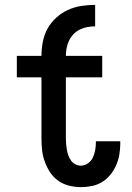

<svg xmlns="http://www.w3.org/2000/svg" viewBox="-20 -759 540 787"><path d="M312 8Q287 8 263 2Q239 -4 219 -18Q199 -32 185.5 -52.5Q172 -73 163.5 -96.5Q155 -120 152.5 -144Q150 -168 150 -193V-442H49V-530H150Q150 -559 155.5 -587.5Q161 -616 174.5 -641Q188 -666 210 -686Q232 -706 258 -718Q284 -730 312.5 -734.5Q341 -739 370 -739V-651Q354 -651 338 -648Q322 -645 307.5 -638Q293 -631 281.5 -619Q270 -607 263 -592.5Q256 -578 253 -562Q250 -546 250 -530H399V-442H250V-193Q250 -181 251 -169Q252 -157 254 -145.5Q256 -134 260 -122.5Q264 -111 271 -101Q278 -91 289 -85.5Q300 -80 312 -80Q327 -80 340.5 -89.5Q354 -99 360.5 -113Q367 -127 370 -143Q373 -159 373 -175Q373 -176 373 -177.5Q373 -179 373 -180H473Q473 -177 473 -174.5Q473 -172 473 -170Q473 -147 469 -124.5Q465 -102 456 -81.5Q447 -61 432.5 -43Q418 -25 398.5 -13Q379 -1 356.5 3.5Q334 8 312 8Z"/></svg>

Font: Iosevka Slab Semibold
Style: Regular
Weight: 600
Monospace: yes
Designer: Belleve Invis
Foundry: Belleve Invis
Version: Version 11.1.1; ttfautohint (v1.8.3)